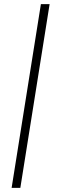

<svg xmlns="http://www.w3.org/2000/svg" viewBox="-20 -725 288 925"><path d="M36 180 177 -705H219L78 180Z"/></svg>

Font: Nunito Sans 10pt SemiCondensed ExtraLight
Style: Italic
Weight: 250
Width: 4
Italic angle: -9°
Designer: Vernon Adams
Foundry: Vernon Adams
Version: Version 3.101;gftools[0.9.27]